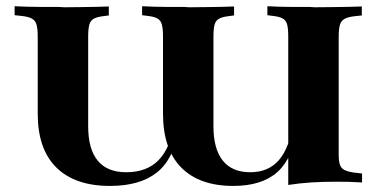

<svg xmlns="http://www.w3.org/2000/svg" viewBox="-20 -592 1221 623"><path d="M337.1 11.3Q223.4 11.3 162.9 -48.4Q102.4 -108.1 102.4 -223.4V-473.4Q102.4 -499.2 98.4 -512.5Q94.4 -525.8 83.1 -531.9Q71.8 -537.9 50 -540.3L27.4 -542.7V-571.8Q44.4 -571 69 -570.2Q93.5 -569.4 120.6 -569.4Q147.6 -569.4 172.6 -569.4L186.3 -568.5H196Q220.2 -568.5 245.6 -569Q271 -569.4 294.4 -569.8Q317.7 -570.2 333.1 -571V-541.9L314.5 -539.5Q294.4 -537.1 283.9 -531Q273.4 -525 269.8 -511.7Q266.1 -498.4 266.1 -472.6V-182.3Q266.1 -108.1 297.2 -70.6Q328.2 -33.1 389.5 -33.1Q456.5 -33.1 494.8 -72.6Q533.1 -112.1 546.8 -194.4L556.5 -168.5Q544.4 -76.6 489.5 -32.7Q434.7 11.3 337.1 11.3ZM737.1 11.3Q626.6 11.3 567.7 -48.8Q508.9 -108.9 508.9 -223.4V-473.4Q508.9 -499.2 505.2 -512.5Q501.6 -525.8 491.1 -531.9Q480.6 -537.9 459.7 -540.3L441.1 -542.7V-571.8Q458.1 -571 481 -570.2Q504 -569.4 529.4 -569.4Q554.8 -569.4 579 -569.4L592.7 -568.5H602.4Q626.6 -568.5 652 -569Q677.4 -569.4 700.8 -569.8Q724.2 -570.2 739.5 -571V-541.9L721 -539.5Q700.8 -537.1 690.3 -531Q679.8 -525 676.2 -511.7Q672.6 -498.4 672.6 -472.6V-182.3Q672.6 -108.9 702.8 -71Q733.1 -33.1 791.9 -33.1Q850.8 -33.1 885.1 -72.6Q919.4 -112.1 931.5 -195.2L941.1 -172.6Q930.6 -79 880.2 -33.9Q829.8 11.3 737.1 11.3ZM915.3 0V-473.4Q915.3 -499.2 911.7 -512.5Q908.1 -525.8 897.6 -531.9Q887.1 -537.9 866.1 -540.3L847.6 -542.7V-571.8Q864.5 -571 887.1 -570.2Q909.7 -569.4 935.5 -569.4Q961.3 -569.4 985.5 -569.4L999.2 -568.5H1008.9Q1034.7 -568.5 1061.3 -569Q1087.9 -569.4 1112.5 -569.8Q1137.1 -570.2 1154 -571V-541.9L1131.5 -539.5Q1109.7 -537.1 1098.4 -531Q1087.1 -525 1083.1 -511.7Q1079 -498.4 1079 -472.6V-88.7Q1079 -68.5 1083.1 -57.3Q1087.1 -46 1097.2 -40.7Q1107.3 -35.5 1126.6 -32.3L1154.8 -29V0Q1129 -1.6 1110.5 -2Q1091.9 -2.4 1071.8 -2.4Q1026.6 -2.4 989.5 0Q952.4 2.4 915.3 8.1V-56.5Z"/></svg>

Font: Playfair 5pt SemiExpanded Light Black
Style: Regular
Weight: 900
Version: Version 2.203